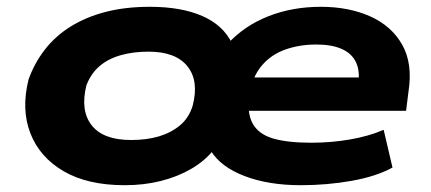

<svg xmlns="http://www.w3.org/2000/svg" viewBox="-20 -534 1269 565"><path d="M347 11Q238 11 167.5 -30Q97 -71 69.5 -141.5Q42 -212 64 -300Q81 -348 112 -388Q143 -428 188 -456Q233 -484 291 -499Q349 -514 421 -514Q513 -514 575 -487Q637 -460 663 -406H651Q700 -459 770.5 -486.5Q841 -514 924 -514Q1006 -514 1069 -486Q1132 -458 1163.5 -402.5Q1195 -347 1182 -264L1175 -208H682L697 -306H1059L1034 -284Q1040 -325 1027.5 -351Q1015 -377 985.5 -390Q956 -403 911 -403Q861 -403 819 -388Q777 -373 749.5 -340Q722 -307 713 -253L714 -258Q706 -202 723.5 -170.5Q741 -139 783.5 -126.5Q826 -114 896 -114Q954 -114 1009.5 -123.5Q1065 -133 1109 -152L1135 -41Q1088 -15 1015.5 -2Q943 11 865 11Q770 11 699.5 -16Q629 -43 600 -91H607Q582 -60 542.5 -37Q503 -14 453.5 -1.5Q404 11 347 11ZM366 -122Q411 -122 447 -132.5Q483 -143 509.5 -165Q536 -187 547 -223Q566 -296 531.5 -339Q497 -382 417 -382Q372 -382 335 -371.5Q298 -361 272.5 -339Q247 -317 234 -282Q216 -208 250 -165Q284 -122 366 -122Z"/></svg>

Font: Nunito Sans 7pt Expanded ExtraBold
Style: Italic
Weight: 800
Width: 7
Italic angle: -9°
Designer: Vernon Adams
Foundry: Vernon Adams
Version: Version 3.101;gftools[0.9.27]